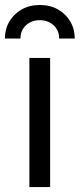

<svg xmlns="http://www.w3.org/2000/svg" viewBox="-54 -757 323 777"><path d="M64.9 0V-522.5H148.9V0ZM106.9 -736.8Q148.9 -736.8 180.7 -718.8Q212.4 -700.7 230.5 -669.9Q248.5 -639.2 248.5 -601.1H185.5Q185.5 -633.8 163.1 -654.5Q140.6 -675.3 106.9 -675.3Q73.2 -675.3 51 -654.5Q28.8 -633.8 28.8 -601.1H-34.2Q-34.2 -639.2 -16.1 -669.9Q2 -700.7 33.9 -718.8Q65.9 -736.8 106.9 -736.8Z"/></svg>

Font: Inter 28pt
Style: Regular
Weight: 400
Designer: Rasmus Andersson
Foundry: rsms
Version: Version 4.001;git-66647c0bb